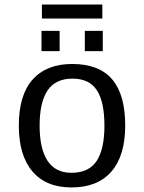

<svg xmlns="http://www.w3.org/2000/svg" viewBox="-20 -822 640 852"><path d="M535.6 -264.6Q535.6 -131.3 474.4 -60.8Q413.1 9.8 297.4 9.8Q184.1 9.8 123.8 -61.5Q63.5 -132.8 63.5 -264.6Q63.5 -400.9 125.2 -469.5Q187 -538.1 300.3 -538.1Q419.4 -538.1 477.5 -470.2Q535.6 -402.3 535.6 -264.6ZM443.4 -264.6Q443.4 -369.6 409.9 -421.4Q376.5 -473.1 301.8 -473.1Q226.1 -473.1 190.9 -420.4Q155.8 -367.7 155.8 -264.6Q155.8 -162.1 190.9 -108.6Q226.1 -55.2 296.4 -55.2Q374 -55.2 408.7 -107.4Q443.4 -159.7 443.4 -264.6ZM356.4 -595.2V-685.1H436V-595.2ZM164.1 -595.2V-685.1H244.6V-595.2ZM434.1 -739.7H166V-801.8H434.1Z"/></svg>

Font: Cousine
Style: Regular
Weight: 400
Monospace: yes
Designer: Steve Matteson
Foundry: Ascender Corporation
Version: Version 1.20